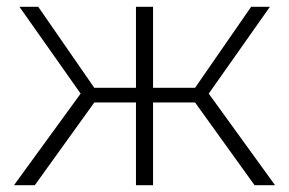

<svg xmlns="http://www.w3.org/2000/svg" viewBox="-20 -542 847 562"><path d="M551 -242 725 0H785L591 -268L770 -522H715L551 -285H428V-522H378V-285H256L92 -522H37L216 -268L21 0H82L256 -242H378V0H428V-242Z"/></svg>

Font: Montserrat Custom ExtraLight
Style: Regular
Weight: 300
Designer: Julieta Ulanovsky
Foundry: Julieta Ulanovsky
Version: Version 7.200